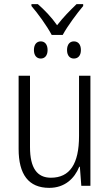

<svg xmlns="http://www.w3.org/2000/svg" viewBox="-20 -898 532 928"><path d="M230 -729H283C307 -773 351 -832 382 -869V-878H350C316 -845 286 -815 256 -776C229 -815 195 -850 163 -878H132V-869C163 -833 206 -774 230 -729ZM177 -615C196 -615 210 -629 210 -656C210 -684 196 -698 177 -698C158 -698 144 -684 144 -656C144 -629 158 -615 177 -615ZM337 -615C357 -615 371 -629 371 -656C371 -684 357 -698 337 -698C318 -698 304 -684 304 -656C304 -629 318 -615 337 -615ZM417 -532H362V-241C362 -105 317 -39 226 -39C160 -39 125 -85 125 -187V-532H70V-178C70 -55 118 10 218 10C293 10 340 -35 363 -92H366L373 0H417Z"/></svg>

Font: Noto Sans Display SemiCondensed Light
Style: Regular
Weight: 300
Width: 4
Designer: Monotype Design Team
Foundry: Monotype Imaging Inc.
Version: Version 1.900